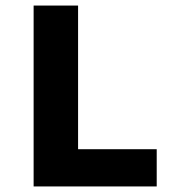

<svg xmlns="http://www.w3.org/2000/svg" viewBox="-20 -671 640 691"><path d="M101 0V-651H261V-134H544V0Z"/></svg>

Font: Source Code Pro ExtraBold
Style: Regular
Weight: 800
Monospace: yes
Designer: Paul D. Hunt, Teo Tuominen
Foundry: Adobe Systems Incorporated
Version: Version 1.018;hotconv 1.0.116;makeotfexe 2.5.65601